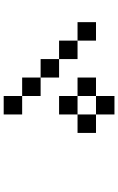

<svg xmlns="http://www.w3.org/2000/svg" viewBox="180 -1020 640 1040"><g transform="rotate(90 500.0 -500.0)"><path d="M200 -500V-600H300V-500ZM200 -700V-600H100V-700ZM400 -500V-400H300V-500ZM400 -400H500V-300H400ZM400 -600V-700H500V-600ZM600 -200H500V-300H600ZM600 -500H500V-600H600ZM600 -700H500V-800H600ZM600 -600V-700H700V-600Z"/></g></svg>

Font: GalmuriMono9 Regular
Style: Regular
Weight: 400
Designer: Lee Minseo (quiple)
Version: Version 2.399;hotconv 1.1.1;makeotfexe 2.6.0 DEVELOPMENT